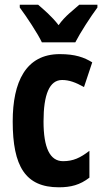

<svg xmlns="http://www.w3.org/2000/svg" viewBox="-20 -786 437 816"><path d="M158 -606H300C321 -647 365 -715 394 -754V-766H317C292 -743 257 -719 229 -679C201 -716 164 -747 142 -766H64V-754C93 -715 140 -644 158 -606ZM230 10C281 10 320 0 360 -31V-145C321 -115 291 -101 248 -101C192 -101 165 -158 165 -270C165 -384 190 -446 244 -446C274 -446 301 -436 337 -416L372 -521C338 -542 300 -556 234 -556C89 -556 34 -437 34 -270C34 -79 88 10 230 10Z"/></svg>

Font: Noto Sans Malayalam ExtraCondensed
Style: Bold
Weight: 700
Width: 2
Designer: Jelle Bosma - Monotype Design Team
Foundry: Monotype Imaging Inc.
Version: Version 2.104